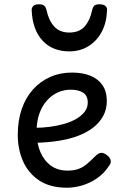

<svg xmlns="http://www.w3.org/2000/svg" viewBox="-20 -858 566 897"><path d="M293 19Q214 19 163 -15Q112 -49 87.5 -105Q63 -161 63 -228Q63 -295 81.5 -348.5Q100 -402 134 -440Q168 -478 214.5 -498.5Q261 -519 316 -519Q365 -519 401.5 -504.5Q438 -490 458.5 -460.5Q479 -431 479 -386Q479 -348 462.5 -317Q446 -286 416 -262.5Q386 -239 345 -223.5Q304 -208 253 -200Q202 -192 145 -191V-261Q178 -261 212.5 -265.5Q247 -270 279 -279Q311 -288 336 -302.5Q361 -317 375.5 -336Q390 -355 390 -379Q390 -411 368.5 -425Q347 -439 311 -439Q278 -439 249.5 -426Q221 -413 198.5 -387.5Q176 -362 163.5 -326Q151 -290 151 -244Q151 -189 168.5 -148Q186 -107 218 -84Q250 -61 295 -61Q325 -61 346 -68.5Q367 -76 385.5 -91.5Q404 -107 426 -129Q441 -144 453.5 -144Q466 -144 480 -133Q494 -122 497 -109.5Q500 -97 490 -84Q465 -46 431 -23.5Q397 -1 361.5 9Q326 19 293 19ZM304 -618Q225 -618 178.5 -668.5Q132 -719 128 -809Q127 -821 135 -829.5Q143 -838 162 -838Q181 -838 188 -830Q195 -822 198 -809Q207 -764 232.5 -735Q258 -706 304 -706Q351 -706 376 -735Q401 -764 410 -809Q413 -823 419.5 -830.5Q426 -838 445 -838Q464 -838 473 -829.5Q482 -821 480 -809Q478 -752 455 -709Q432 -666 393 -642Q354 -618 304 -618Z"/></svg>

Font: Playwrite VN
Style: Regular
Weight: 400
Designer: Veronika Burian, José Scaglione
Foundry: TypeTogether
Version: Version 1.002